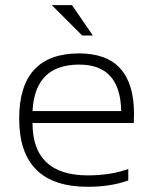

<svg xmlns="http://www.w3.org/2000/svg" viewBox="-20 -718 600 738"><path d="M284.7 -512.7Q495.1 -512.7 495.1 -279.8Q495.1 -263.2 494.1 -245.1H105Q105 -43.9 317.9 -43.9Q405.3 -43.9 473.1 -68.4V-24.4Q405.3 0 317.9 0Q53.7 0 53.7 -262.2Q53.7 -512.7 284.7 -512.7ZM105 -291H445.8Q442.9 -469.7 284.7 -469.7Q113.8 -469.7 105 -291ZM336.9 -581.5H295.9L179.2 -698.2H256.8Z"/></svg>

Font: Sansation Light
Style: Light
Weight: 300
Designer: Bernd Montag
Version: Version 1.301